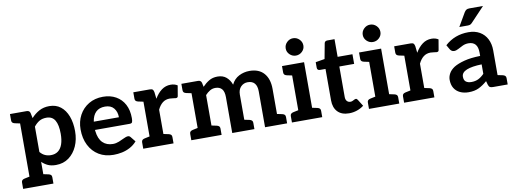

<svg xmlns="http://www.w3.org/2000/svg" viewBox="-68 -1149 4625 1723"><g transform="rotate(-10 2244.5 -287.5)"><path d="M102 168V-514H179Q205 -514 211 -491L221 -443Q253 -479 293.5 -501Q334 -523 386 -523Q447 -523 489 -490Q531 -457 553.5 -398Q576 -339 576 -261Q576 -186 549 -125.5Q522 -65 473 -28.5Q424 8 355 8Q312 8 282.5 -5.5Q253 -19 228 -43V168ZM326 -87Q365 -87 391.5 -107Q418 -127 431.5 -166Q445 -205 445 -261Q445 -342 420.5 -383.5Q396 -425 343 -425Q305 -425 278.5 -409.5Q252 -394 228 -364V-133Q249 -108 273.5 -97.5Q298 -87 326 -87ZM126 -514 113 -413 56 -425Q42 -428 34.5 -435Q27 -442 27 -456V-514ZM27 168V110Q27 96 34.5 89Q42 82 56 79L113 67L126 168ZM204 168 217 67 274 79Q288 82 295.5 89Q303 96 303 110V168Z M881 8Q804 8 747 -26.5Q690 -61 658.5 -123.5Q627 -186 627 -268Q627 -340 658 -397.5Q689 -455 745 -488.5Q801 -522 875 -522Q942 -522 992.5 -493.5Q1043 -465 1070.5 -413Q1098 -361 1098 -289Q1098 -262 1093 -251.5Q1088 -241 1069 -241H754Q754 -238 754 -235Q754 -232 755 -229Q763 -159 798.5 -124Q834 -89 892 -89Q919 -89 946.5 -100Q974 -111 997 -122.5Q1020 -134 1034 -134Q1048 -134 1057 -123L1094 -77Q1067 -46 1031.5 -27Q996 -8 957.5 0Q919 8 881 8ZM756 -316H985Q985 -366 958 -399Q931 -432 878 -432Q825 -432 794.5 -402Q764 -372 756 -316Z M1226 0V-514H1300Q1320 -514 1327.5 -506.5Q1335 -499 1338 -482L1345 -421Q1373 -469 1409.5 -496Q1446 -523 1492 -523Q1511 -523 1526.5 -518.5Q1542 -514 1554 -506L1538 -412Q1537 -403 1531.5 -399.5Q1526 -396 1518 -396Q1513 -396 1495 -399Q1477 -402 1463 -402Q1425 -402 1398 -381Q1371 -360 1352 -320V0ZM1328 0 1341 -101 1398 -89Q1412 -86 1419.5 -79Q1427 -72 1427 -58V0ZM1151 0V-58Q1151 -72 1158.5 -79Q1166 -86 1180 -89L1237 -101L1250 0ZM1250 -514 1237 -413 1180 -425Q1166 -428 1158.5 -435Q1151 -442 1151 -456V-514Z M1664 0V-514H1741Q1766 -514 1773 -491L1781 -453Q1808 -482 1841 -502Q1874 -522 1919 -522Q1968 -522 1999 -495.5Q2030 -469 2045 -426Q2069 -476 2114 -499Q2159 -522 2210 -522Q2296 -522 2341.5 -470Q2387 -418 2387 -327V0H2261V-327Q2261 -375 2240 -400Q2219 -425 2177 -425Q2140 -425 2114.5 -399Q2089 -373 2089 -327V0H1962V-327Q1962 -378 1941.5 -401.5Q1921 -425 1882 -425Q1855 -425 1832.5 -411.5Q1810 -398 1790 -376V0ZM1589 0V-58Q1589 -72 1596.5 -79Q1604 -86 1618 -89L1675 -101L1688 0ZM1766 0 1779 -101 1836 -89Q1850 -86 1857.5 -79Q1865 -72 1865 -58V0ZM2065 0 2077 -101 2135 -89Q2148 -86 2156 -79Q2164 -72 2164 -58V0ZM1688 -514 1675 -413 1618 -425Q1604 -428 1596.5 -435Q1589 -442 1589 -456V-514ZM2363 0 2376 -101 2433 -89Q2447 -86 2454.5 -79Q2462 -72 2462 -58V0Z M2581 0V-514H2707V0ZM2506 0V-58Q2506 -72 2513.5 -79Q2521 -86 2535 -89L2592 -101L2605 0ZM2683 0 2696 -101 2753 -89Q2767 -86 2774.5 -79Q2782 -72 2782 -58V0ZM2605 -514 2592 -413 2535 -425Q2521 -428 2513.5 -435Q2506 -442 2506 -456V-514ZM2646 -585Q2614 -585 2590 -608Q2566 -631 2566 -663Q2566 -696 2590 -719.5Q2614 -743 2646 -743Q2679 -743 2703 -719.5Q2727 -696 2727 -663Q2727 -631 2703 -608Q2679 -585 2646 -585Z M3026 8Q2959 8 2922.5 -30Q2886 -68 2886 -135V-421H2834Q2824 -421 2817 -427Q2810 -433 2810 -446V-496L2893 -510L2919 -649Q2923 -670 2947 -670H3012V-509H3147V-421H3012V-143Q3012 -119 3024 -105.5Q3036 -92 3056 -92Q3067 -92 3076 -96.5Q3085 -101 3093 -105Q3101 -109 3107 -109Q3116 -109 3123 -98L3161 -37Q3134 -16 3099 -4Q3064 8 3026 8Z M3283 0V-514H3409V0ZM3208 0V-58Q3208 -72 3215.5 -79Q3223 -86 3237 -89L3294 -101L3307 0ZM3385 0 3398 -101 3455 -89Q3469 -86 3476.5 -79Q3484 -72 3484 -58V0ZM3307 -514 3294 -413 3237 -425Q3223 -428 3215.5 -435Q3208 -442 3208 -456V-514ZM3348 -585Q3316 -585 3292 -608Q3268 -631 3268 -663Q3268 -696 3292 -719.5Q3316 -743 3348 -743Q3381 -743 3405 -719.5Q3429 -696 3429 -663Q3429 -631 3405 -608Q3381 -585 3348 -585Z M3603 0V-514H3677Q3697 -514 3704.5 -506.5Q3712 -499 3715 -482L3722 -421Q3750 -469 3786.5 -496Q3823 -523 3869 -523Q3888 -523 3903.5 -518.5Q3919 -514 3931 -506L3915 -412Q3914 -403 3908.5 -399.5Q3903 -396 3895 -396Q3890 -396 3872 -399Q3854 -402 3840 -402Q3802 -402 3775 -381Q3748 -360 3729 -320V0ZM3705 0 3718 -101 3775 -89Q3789 -86 3796.5 -79Q3804 -72 3804 -58V0ZM3528 0V-58Q3528 -72 3535.5 -79Q3543 -86 3557 -89L3614 -101L3627 0ZM3627 -514 3614 -413 3557 -425Q3543 -428 3535.5 -435Q3528 -442 3528 -456V-514Z M4116 8Q4072 8 4038 -8Q4004 -24 3985 -55Q3966 -86 3966 -132Q3966 -160 3981.5 -188.5Q3997 -217 4032 -240Q4068 -262 4127 -277.5Q4186 -293 4273 -295V-324Q4273 -376 4251.5 -400.5Q4230 -425 4189 -425Q4160 -425 4135.5 -413.5Q4111 -402 4090.5 -390.5Q4070 -379 4051 -379Q4038 -379 4028.5 -386Q4019 -393 4014 -402L3991 -442Q4036 -483 4089.5 -503Q4143 -523 4205 -523Q4265 -523 4308 -498Q4351 -473 4374 -428Q4397 -383 4397 -324V0H4340Q4321 0 4311.5 -5Q4302 -10 4296 -27L4286 -63Q4247 -29 4208.5 -10.5Q4170 8 4116 8ZM4156 -78Q4192 -78 4219.5 -91.5Q4247 -105 4273 -132V-218Q4229 -217 4194.5 -211.5Q4160 -206 4136.5 -196.5Q4113 -187 4100.5 -172.5Q4088 -158 4088 -138Q4088 -105 4106.5 -91.5Q4125 -78 4156 -78ZM4372 0 4385 -101 4443 -89Q4456 -86 4464 -79Q4472 -72 4472 -58V0ZM4134 -583 4205 -705Q4213 -718 4223 -725Q4233 -732 4253 -732H4376L4252 -601Q4243 -591 4234 -587Q4225 -583 4210 -583Z"/></g></svg>

Font: Aleo
Style: Bold
Weight: 700
Designer: Alessio Laiso
Foundry: Alessio Laiso
Version: Version 2.001;gftools[0.9.29]